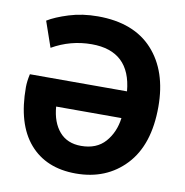

<svg xmlns="http://www.w3.org/2000/svg" viewBox="-83 -804 881 915"><g transform="rotate(10 357.0 -347.0)"><path d="M512 -267H196Q202 -191 240 -147Q278 -103 345 -103Q420 -103 461.5 -150Q503 -197 512 -267ZM46 -397H516Q499 -589 312 -589Q210 -589 121 -538L78 -662Q115 -685 179 -705Q243 -725 318 -725Q492 -725 584 -624Q676 -523 676 -350Q676 -166 583.5 -67.5Q491 31 343 31Q199 31 118.5 -62Q38 -155 38 -333Q38 -361 46 -397Z"/></g></svg>

Font: Repo
Style: Bold
Weight: 700
Designer: Stefan Peev
Foundry: Context Ltd
Version: Version 001.000